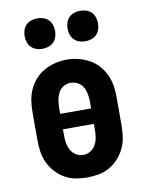

<svg xmlns="http://www.w3.org/2000/svg" viewBox="-85 -812 671 881"><g transform="rotate(-10 250.0 -371.5)"><path d="M250 8Q223 8 196 3Q169 -2 145.5 -15.5Q122 -29 103.5 -49.5Q85 -70 73.5 -94.5Q62 -119 58 -146Q54 -173 54 -200V-330Q54 -357 58 -384Q62 -411 73.5 -436Q85 -461 103.5 -481.5Q122 -502 146 -515Q170 -528 196.5 -534.5Q223 -541 250 -541Q277 -541 303.5 -534.5Q330 -528 354 -515Q378 -502 396.5 -481.5Q415 -461 426.5 -436Q438 -411 442 -384Q446 -357 446 -330V-200Q446 -173 442 -146Q438 -119 426.5 -94.5Q415 -70 396.5 -49.5Q378 -29 354.5 -15.5Q331 -2 304 3Q277 8 250 8ZM322 -301V-330Q322 -348 319 -366Q316 -384 307.5 -399.5Q299 -415 283 -424Q267 -433 249 -433Q231 -433 215.5 -423.5Q200 -414 192 -398.5Q184 -383 181 -365.5Q178 -348 178 -330V-301ZM250 -97Q268 -97 283.5 -106.5Q299 -116 307.5 -131.5Q316 -147 319 -164.5Q322 -182 322 -200V-229H178V-200Q178 -182 181 -164.5Q184 -147 192.5 -131.5Q201 -116 216.5 -106.5Q232 -97 250 -97ZM350 -609Q336 -609 322 -613.5Q308 -618 298 -628Q288 -638 283.5 -652Q279 -666 279 -680Q279 -694 283.5 -708Q288 -722 298 -732Q308 -742 322 -746.5Q336 -751 350 -751Q364 -751 378 -746.5Q392 -742 402 -732Q412 -722 416.5 -708Q421 -694 421 -680Q421 -666 416.5 -652Q412 -638 402 -628Q392 -618 378 -613.5Q364 -609 350 -609ZM150 -609Q136 -609 122 -613.5Q108 -618 98 -628Q88 -638 83.5 -652Q79 -666 79 -680Q79 -694 83.5 -708Q88 -722 98 -732Q108 -742 122 -746.5Q136 -751 150 -751Q164 -751 178 -746.5Q192 -742 202 -732Q212 -722 216.5 -708Q221 -694 221 -680Q221 -666 216.5 -652Q212 -638 202 -628Q192 -618 178 -613.5Q164 -609 150 -609Z"/></g></svg>

Font: Iosevka Slab Extrabold
Style: Regular
Weight: 800
Monospace: yes
Designer: Belleve Invis
Foundry: Belleve Invis
Version: Version 11.1.1; ttfautohint (v1.8.3)